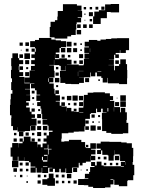

<svg xmlns="http://www.w3.org/2000/svg" viewBox="-20 -912 707 961"><path d="M515 -821H484V-792H446V-830H452V-854H475V-861H506V-890H534V-892H576V-850H534V-852H515ZM317 -719H253V-725H229V-777H233V-803H255V-811H267V-829H269V-857H295V-891H365V-884H388V-858H369V-857H391V-825H369V-822H386V-800H364V-792H362V-764H359V-737H336V-730H317ZM487 -879H503V-863H487ZM458 -878H472V-864H458ZM399 -877H411V-865H399ZM429 -877H441V-865H429ZM425 -851H445V-831H425ZM402 -844H408V-838H402ZM429 -805V-817H441V-805ZM407 -813V-809H403V-813ZM366 -772V-790H384V-772ZM396 -790H414V-772H396ZM444 -772H426V-790H444ZM364 -762H386V-740H364ZM374 -97V-73H341V-46H311V-69H308V-49H284V-67H277V-50H255V-67H245V-52H227V-70H242V-72H221V-46H191V-72H189V-48H163V-72H159V-48H133V-74H157V-78H133V-100H125V-106H101V-125H100V-107H72V-128H69V-108H43V-128H33V-174H41V-196H71V-174H72V-195H93V-203H78V-219H94V-204H99V-228H133V-204H138V-219H154V-203H139V-202H167V-175H168V-189H184V-175H193V-194H213V-203H198V-219H213V-234H225V-252H243V-258H223V-283H218V-288H193V-314H216V-316H191V-342H187V-368H183V-381H166V-401H181V-407H162V-435H181V-438H163V-460H155V-470H135V-492H152V-494H130V-467H105V-465H130V-437H111V-436H131V-406H111V-399H124V-383H111V-374H129V-353H138V-340H155V-322H138V-318H163V-284H135V-283H158V-259H134V-282H131V-256H104V-253H68V-275H67V-260H45V-281H36V-321H37V-335H30V-387H32V-415H34V-443H42V-461H36V-501H40V-520H35V-562H38V-581H36V-621H42V-645H70V-621H76V-611H96V-591H76V-581H74V-562H77V-551H96V-531H77V-527H102V-495H129V-498H103V-524H128V-559H155V-560H135V-582H154V-591H136V-611H154V-622H137V-640H154V-653H159V-670H155V-676H131V-706H155V-712H175V-722H237V-714H259V-710H285V-706H311V-676H285V-672H278V-649H259V-641H276V-621H256V-638H255V-616H277V-620H315V-613H338V-589H315V-588H338V-589H374V-585H398V-589H400V-617H426V-618H403V-644H426V-647H402V-675H425V-679H404V-703H425V-712H467V-708H483V-714H510V-717H537V-720H566V-721H626V-661H610V-647H582V-661H580V-647H559V-640H575V-622H557V-638H551V-616H525V-615H550V-587H523V-586H551V-560H555V-582H576V-591H582V-615H610V-591H616V-562H617V-520H616V-491H576V-495H520V-522H518V-499H494V-522H487V-530H465V-549H457V-530H435V-549H432V-525H400V-526H376V-525H400V-497H376V-491H336V-492H307V-497H282V-525H280V-557H309V-582H308V-559H284V-582H277V-586H251V-612H250V-587H227V-585H250V-558H253V-524H227V-522H247V-500H227V-494H249V-468H253V-443H257V-460H275V-442H258V-435H280V-407H259V-404H279V-383H287V-400H305V-382H288V-379H314V-355H315V-372H337V-355H349V-368H363V-354H350V-352H374V-373H397V-380H398V-409H400V-437H419V-448H447V-450H505V-445H530V-431H546V-411H530V-407H552V-376H581V-350H585V-372H607V-350H615V-312H613V-297H622V-245H595V-242H537V-247H512V-256H491V-315H490V-347H513V-349H494V-368H486V-351H466V-368H461V-346H435V-342H430V-317H407V-280H403V-254H374V-253H349V-248H322V-245H289V-218H287V-203H302V-205H325V-212H387V-201H406V-175H410V-171H432V-195H460V-167H436V-163H458V-139H436V-132H457V-110H435V-131H434V-103H410V-97H393V-84H379V-97ZM314 -703H338V-679H314ZM107 -700H125V-682H107ZM78 -699H94V-683H78ZM349 -684V-698H363V-684ZM382 -695H390V-687H382ZM307 -672V-650H285V-672ZM315 -672H337V-650H315ZM346 -671H366V-651H346ZM430 -651H431V-670H430ZM138 -653V-669H154V-653ZM123 -668V-654H109V-668ZM390 -657H382V-665H390ZM88 -663V-659H84V-663ZM102 -645H130V-617H102ZM376 -641H396V-621H376ZM77 -640H95V-622H77ZM304 -639V-623H288V-639ZM332 -637V-625H320V-637ZM106 -611H126V-591H106ZM395 -610V-592H377V-610ZM575 -592H557V-610H575ZM363 -608V-594H349V-608ZM77 -580H95V-562H77ZM260 -565V-577H272V-565ZM111 -566V-576H121V-566ZM398 -556V-557H374V-556ZM468 -554V-552H487V-554ZM370 -531H371V-553H370ZM126 -531H106V-551H126ZM274 -533H258V-549H274ZM255 -522H277V-500H255ZM426 -521V-501H406V-521ZM225 -520H222V-502H225ZM480 -515V-507H472V-515ZM271 -486V-476H261V-486ZM139 -458H153V-444H139ZM582 -435H610V-407H582ZM343 -434H369V-408H343ZM315 -432H337V-410H315ZM375 -432H397V-410H375ZM303 -428V-414H289V-428ZM141 -426H151V-416H141ZM564 -419V-423H568V-419ZM610 -377H582V-405H610ZM396 -401V-381H376V-401ZM576 -381H556V-401H576ZM363 -398V-384H349V-398ZM331 -396V-386H321V-396ZM149 -394V-388H143V-394ZM551 -354V-375H550V-354ZM522 -354V-371H518V-354ZM138 -369H154V-353H138ZM171 -356V-366H181V-356ZM377 -347H397V-349H377ZM186 -321H166V-341H186ZM438 -339H454V-323H438ZM471 -336H481V-326H471ZM184 -309V-293H168V-309ZM424 -309V-293H408V-309ZM450 -305V-297H442V-305ZM479 -304V-298H473V-304ZM459 -258H433V-284H459ZM195 -282H217V-260H195ZM186 -261H166V-281H186ZM425 -280V-262H407V-280ZM485 -262H467V-280H485ZM75 -252H97V-230H75ZM186 -231H166V-251H186ZM108 -233V-249H124V-233ZM199 -234V-248H213V-234ZM50 -235V-247H62V-235ZM140 -235V-247H152V-235ZM64 -203H48V-219H64ZM183 -218V-204H169V-218ZM644 -87H652V-35H647V-10H620V-7H617V20H575V13H552V-12H548V11H533V26H506V29H446V23H422V15H400V14H371V-16H400V-17H422V-20H405V-42H426V-51H431V-76H453V-81H436V-101H456V-84H464V-103H488V-84H499V-80H585V-77H600V-80H585V-102H606V-106H581V-133H578V-139H554V-160H553V-134H549V-108H523V-134H519V-137H492V-159H486V-141H466V-161H484V-168H463V-194H484V-203H528V-202H587V-199H614V-195H640V-172H647V-130H646V-101H644ZM222 -188H219V-168H200V-165H220V-139H223V-164H238V-167H222ZM410 -187H422V-175H410ZM195 -127H190V-110H195V-103H217V-110H218V-137H200V-132H217V-110H195ZM555 -132H577V-110H555ZM499 -128H513V-114H499ZM470 -115V-127H482V-115ZM72 -75H40V-107H72ZM607 -87H608V-101H607ZM124 -83H108V-99H124ZM93 -84H79V-98H93ZM512 -97V-85H500V-97ZM530 -85V-97H542V-85ZM572 -97V-85H560V-97ZM217 -79H195V-76H217ZM366 -51H346V-71H366ZM65 -52H47V-70H65ZM93 -54H79V-68H93ZM122 -55H110V-67H122ZM420 -65V-57H412V-65ZM388 -63V-59H384V-63ZM224 -43H248V-20H255V18H217V13H192V-15H217V-20H224ZM337 -20H315V-42H337ZM169 -24V-38H183V-24ZM273 -24H259V-38H273ZM303 -24H289V-38H303ZM92 -25H80V-37H92ZM200 -25V-37H212V-25ZM59 -28H53V-34H59ZM114 -29V-33H118V-29ZM547 -16H533V-13H547ZM184 7H168V-9H184ZM364 7H348V-9H364ZM273 6H259V-8H273ZM302 5H290V-7H302ZM332 5H320V-7H332ZM120 3H112V-5H120Z"/></svg>

Font: Rubik-Storm
Style: Regular
Weight: 400
Designer: NaN (generative design), Hubert & Fischer (Rubik source font outlines)
Foundry: NaN, Hubert & Fischer
Version: Version 1.000